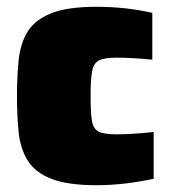

<svg xmlns="http://www.w3.org/2000/svg" viewBox="-20 -538 506 566"><path d="M264 8Q179 8 131 -11Q83 -30 61.5 -65Q40 -100 35 -148Q30 -196 30 -254Q30 -312 35 -360.5Q40 -409 61 -444Q82 -479 130 -498.5Q178 -518 264 -518Q351 -518 429 -500V-362Q411 -364 381 -366Q351 -368 324 -368Q288 -368 272 -360Q256 -352 251.5 -328Q247 -304 247 -255Q247 -206 251 -182Q255 -158 271 -150Q287 -142 324 -142Q347 -142 377.5 -144Q408 -146 433 -149V-11Q392 -2 348.5 3Q305 8 264 8Z"/></svg>

Font: Saira Black
Style: Regular
Weight: 900
Designer: Hector Gatti with collaboration of the Omnibus-Type team
Foundry: Omnibus-Type
Version: Version 1.100; ttfautohint (v1.8.3)